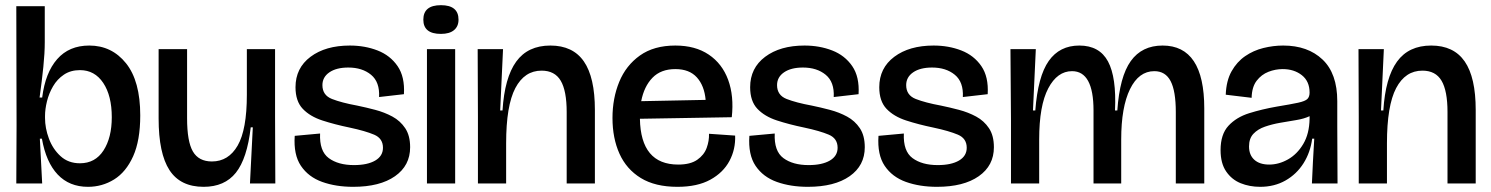

<svg xmlns="http://www.w3.org/2000/svg" viewBox="-20 -709 5761 742"><path d="M320 13Q248 13 203 -34.5Q158 -82 142 -173H134L143 0H43L44 -224L43 -685H153V-546Q153 -504 147.5 -450.5Q142 -397 133 -332H143Q155 -428 201 -480.5Q247 -533 325 -533Q412 -533 467 -464.5Q522 -396 522 -263Q522 -166 494.5 -105Q467 -44 421 -15.5Q375 13 320 13ZM289 -78Q348 -78 380 -127.5Q412 -177 412 -256Q412 -339 379 -388.5Q346 -438 289 -438Q253 -438 227 -420.5Q201 -403 185 -375.5Q169 -348 161.5 -317.5Q154 -287 154 -261V-253Q154 -214 169 -173.5Q184 -133 214 -105.5Q244 -78 289 -78Z M767 13Q677 13 635 -51.5Q593 -116 593 -251V-519H703V-252Q703 -162 725.5 -123.5Q748 -85 799 -85Q863 -85 898.5 -146.5Q934 -208 934 -343V-519H1043V-258L1044 0H946L957 -217H949Q935 -96 891.5 -41.5Q848 13 767 13Z M1345 13Q1278 13 1225 -6Q1172 -25 1143 -68Q1114 -111 1119 -184L1217 -193Q1214 -125 1250.5 -98Q1287 -71 1348 -71Q1400 -71 1430 -88.5Q1460 -106 1460 -138Q1460 -174 1426 -188.5Q1392 -203 1331 -216Q1273 -228 1225.5 -243.5Q1178 -259 1150 -288.5Q1122 -318 1122 -372Q1122 -446 1180 -489.5Q1238 -533 1332 -533Q1390 -533 1439 -514Q1488 -495 1516.5 -453.5Q1545 -412 1541 -345L1445 -334Q1448 -392 1414 -420Q1380 -448 1326 -448Q1280 -448 1253 -429.5Q1226 -411 1226 -380Q1226 -341 1263 -326.5Q1300 -312 1360 -301Q1394 -294 1430 -284.5Q1466 -275 1496.5 -258.5Q1527 -242 1546 -213.5Q1565 -185 1565 -140Q1565 -69 1506.5 -28Q1448 13 1345 13Z M1630 0V-519H1739V0ZM1684 -578Q1616 -578 1616 -633Q1616 -689 1684 -689Q1752 -689 1752 -633Q1752 -607 1734.5 -592.5Q1717 -578 1684 -578Z M1827 0V-259L1826 -519H1924L1913 -282H1922Q1930 -409 1975 -471Q2020 -533 2107 -533Q2194 -533 2236.5 -471.5Q2279 -410 2279 -284V0H2170V-276Q2170 -358 2147 -397Q2124 -436 2073 -436Q2007 -436 1971.5 -368.5Q1936 -301 1936 -155V0Z M2598 13Q2512 13 2456.5 -21Q2401 -55 2374 -115Q2347 -175 2347 -253Q2347 -329 2373 -392.5Q2399 -456 2453 -494.5Q2507 -533 2590 -533Q2667 -533 2719 -498Q2771 -463 2794 -400.5Q2817 -338 2808 -256L2453 -250Q2456 -73 2601 -73Q2648 -73 2674.5 -91.5Q2701 -110 2711 -137.5Q2721 -165 2720 -192L2821 -185Q2823 -132 2799 -87Q2775 -42 2725 -14.5Q2675 13 2598 13ZM2590 -442Q2534 -442 2501.5 -408.5Q2469 -375 2458 -318L2707 -323Q2702 -378 2673 -410Q2644 -442 2590 -442Z M3102 13Q3035 13 2982 -6Q2929 -25 2900 -68Q2871 -111 2876 -184L2974 -193Q2971 -125 3007.5 -98Q3044 -71 3105 -71Q3157 -71 3187 -88.5Q3217 -106 3217 -138Q3217 -174 3183 -188.5Q3149 -203 3088 -216Q3030 -228 2982.5 -243.5Q2935 -259 2907 -288.5Q2879 -318 2879 -372Q2879 -446 2937 -489.5Q2995 -533 3089 -533Q3147 -533 3196 -514Q3245 -495 3273.5 -453.5Q3302 -412 3298 -345L3202 -334Q3205 -392 3171 -420Q3137 -448 3083 -448Q3037 -448 3010 -429.5Q2983 -411 2983 -380Q2983 -341 3020 -326.5Q3057 -312 3117 -301Q3151 -294 3187 -284.5Q3223 -275 3253.5 -258.5Q3284 -242 3303 -213.5Q3322 -185 3322 -140Q3322 -69 3263.5 -28Q3205 13 3102 13Z M3601 13Q3534 13 3481 -6Q3428 -25 3399 -68Q3370 -111 3375 -184L3473 -193Q3470 -125 3506.5 -98Q3543 -71 3604 -71Q3656 -71 3686 -88.5Q3716 -106 3716 -138Q3716 -174 3682 -188.5Q3648 -203 3587 -216Q3529 -228 3481.5 -243.5Q3434 -259 3406 -288.5Q3378 -318 3378 -372Q3378 -446 3436 -489.5Q3494 -533 3588 -533Q3646 -533 3695 -514Q3744 -495 3772.5 -453.5Q3801 -412 3797 -345L3701 -334Q3704 -392 3670 -420Q3636 -448 3582 -448Q3536 -448 3509 -429.5Q3482 -411 3482 -380Q3482 -341 3519 -326.5Q3556 -312 3616 -301Q3650 -294 3686 -284.5Q3722 -275 3752.5 -258.5Q3783 -242 3802 -213.5Q3821 -185 3821 -140Q3821 -69 3762.5 -28Q3704 13 3601 13Z M3887 0V-246L3885 -519H3983L3972 -282H3981Q3991 -414 4033 -473.5Q4075 -533 4151 -533Q4229 -533 4262 -471.5Q4295 -410 4289 -282H4298Q4307 -413 4350 -473Q4393 -533 4473 -533Q4634 -533 4634 -290V0H4524V-276Q4524 -357 4504 -395.5Q4484 -434 4441 -434Q4381 -434 4347 -364.5Q4313 -295 4313 -170V0H4206V-282Q4206 -434 4123 -434Q4066 -434 4031 -367.5Q3996 -301 3996 -170V0Z M4850 13Q4809 13 4774.5 -1Q4740 -15 4718.5 -46.5Q4697 -78 4697 -129Q4697 -190 4727.5 -223Q4758 -256 4807.5 -271.5Q4857 -287 4914 -297Q4969 -306 4996.5 -312Q5024 -318 5032.5 -326.5Q5041 -335 5041 -351Q5041 -395 5011 -418.5Q4981 -442 4937 -442Q4909 -442 4882 -431.5Q4855 -421 4836.5 -397Q4818 -373 4817 -331L4717 -343Q4719 -397 4739.5 -433.5Q4760 -470 4792 -492Q4824 -514 4862.5 -523.5Q4901 -533 4939 -533Q5034 -533 5091 -479Q5148 -425 5148 -318V-221Q5148 -166 5148.5 -110.5Q5149 -55 5149 0H5050Q5052 -43 5054 -84.5Q5056 -126 5059 -173H5051Q5044 -120 5017.5 -78Q4991 -36 4948 -11.5Q4905 13 4850 13ZM4885 -73Q4922 -73 4957.5 -93Q4993 -113 5016.5 -152.5Q5040 -192 5041 -250V-260Q5020 -250 4989.5 -245Q4959 -240 4927.5 -234.5Q4896 -229 4868.5 -219.5Q4841 -210 4824 -192Q4807 -174 4807 -143Q4807 -110 4827.5 -91.5Q4848 -73 4885 -73Z M5231 0V-259L5230 -519H5328L5317 -282H5326Q5334 -409 5379 -471Q5424 -533 5511 -533Q5598 -533 5640.5 -471.5Q5683 -410 5683 -284V0H5574V-276Q5574 -358 5551 -397Q5528 -436 5477 -436Q5411 -436 5375.5 -368.5Q5340 -301 5340 -155V0Z"/></svg>

Font: Bricolage Grotesque 96pt Medium
Style: Regular
Weight: 500
Designer: Mathieu Triay
Foundry: Atelier Triay
Version: Version 1.001; ttfautohint (v1.8.4.7-5d5b);gftools[0.9.33.de